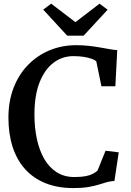

<svg xmlns="http://www.w3.org/2000/svg" viewBox="-20 -994 698 1026"><path d="M371.5 11Q287 11 222 -15.5Q157 -42 113.2 -91.2Q69.5 -140.5 47.2 -210Q25 -279.5 25 -365.5Q25 -452.5 52.2 -523.8Q79.5 -595 128.8 -646Q178 -697 244 -724.8Q310 -752.5 387.5 -752.5Q423 -752.5 454 -749Q485 -745.5 512.2 -740.8Q539.5 -736 563.2 -731.8Q587 -727.5 606.5 -726L596.5 -533H522L494.5 -666.5Q487.5 -673.5 471 -679.5Q454.5 -685.5 429.8 -689.8Q405 -694 372 -694Q312 -694 265.2 -658.2Q218.5 -622.5 191.2 -553.2Q164 -484 164 -381.5Q164 -312 177 -251.5Q190 -191 216.2 -145.2Q242.5 -99.5 282.8 -73.8Q323 -48 377.5 -48Q413.5 -48 437 -52.5Q460.5 -57 475.2 -64.8Q490 -72.5 501 -82L544 -188.5L614.5 -180L591.5 -27Q569.5 -26 549.2 -20Q529 -14 505.5 -6.8Q482 0.5 449.8 5.8Q417.5 11 371.5 11ZM339 -803.5 211 -942.5 253.5 -974.5 383 -875.5 512 -974.5 555 -942 427 -803.5Z"/></svg>

Font: Merriweather SemiBold
Style: Regular
Weight: 600
Version: Version 2.100